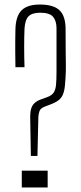

<svg xmlns="http://www.w3.org/2000/svg" viewBox="-20 -826 358 846"><path d="M116 -139 113 -312Q113 -333 117.5 -347.8Q122 -362.5 133 -372.5Q144 -382.5 163 -389L188 -398Q207 -405 215.8 -417Q224.5 -429 226.8 -451.2Q229 -473.5 229 -511V-701Q229 -734 213.8 -752Q198.5 -770 157 -770Q122 -770 106.2 -754.5Q90.5 -739 88 -700Q86.5 -664 86.5 -620.2Q86.5 -576.5 88 -530H48Q47.5 -566.5 47.2 -594.8Q47 -623 47.2 -647.5Q47.5 -672 48 -697Q49.5 -755 75 -780.5Q100.5 -806 156 -806Q215.5 -806 242.2 -780.8Q269 -755.5 269 -697Q269 -629 269.5 -593.8Q270 -558.5 270.2 -541.2Q270.5 -524 270 -510Q268.5 -472.5 266 -448.2Q263.5 -424 256.8 -408.5Q250 -393 236.2 -383Q222.5 -373 198 -364L179 -357Q158 -349 153.8 -336Q149.5 -323 149 -311L145 -139ZM76 0V-74H190V0Z"/></svg>

Font: Big Shoulders Text Thin Thin
Style: Regular
Weight: 250
Version: Version 2.002